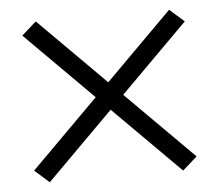

<svg xmlns="http://www.w3.org/2000/svg" viewBox="-42 -654 659 578"><g transform="rotate(-5 287.5 -365.0)"><path d="M489 -122 42 -569 86 -608 533 -161ZM86 -122 42 -161 489 -608 533 -569Z"/></g></svg>

Font: Jozsika Light
Style: Regular
Weight: 300
Monospace: yes
Designer: Belleve Invis
Foundry: Belleve Invis
Version: 2.1.0